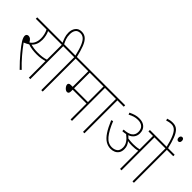

<svg xmlns="http://www.w3.org/2000/svg" viewBox="15 -1670 2456 2456"><g transform="rotate(45 1243.0 -442.0)"><path d="M496 -596V0H470V-301Q439 -292 405.5 -286.5Q372 -281 326 -281Q292 -281 250 -286Q208 -291 172 -305Q144 -286 105 -271Q152 -205 212 -135Q272 -65 335 -6L316 12Q231 -73 168.5 -149Q106 -225 77 -272Q64 -295 58.5 -311.5Q53 -328 53 -341Q53 -359 64 -368Q75 -377 89 -377Q110 -377 125.5 -364.5Q141 -352 157 -324Q192 -346 208.5 -382.5Q225 -419 225 -468Q225 -499 216.5 -534.5Q208 -570 194 -596H0V-622H611V-596ZM325 -307Q366 -307 402 -311.5Q438 -316 470 -327V-596H222Q234 -574 242.5 -538.5Q251 -503 251 -467Q251 -419 237 -384Q223 -349 195 -323Q221 -316 253.5 -311.5Q286 -307 325 -307Z M462 -615Q445 -649 432.5 -686.5Q420 -724 420 -766Q420 -821 448.5 -858.5Q477 -896 532 -896Q583 -896 616.5 -864.5Q650 -833 673 -772Q696 -711 717 -622H836V-596H721V0H695V-596H596V-622H691Q668 -721 644.5 -774.5Q621 -828 594.5 -849Q568 -870 535 -870Q488 -870 467.5 -841Q447 -812 447 -765Q447 -720 459 -685.5Q471 -651 490 -615Z M1251 -596V0H1225V-288H975V-256Q975 -215 943 -215Q928 -215 912.5 -227Q897 -239 887 -255.5Q877 -272 877 -285Q877 -297 885.5 -305.5Q894 -314 915 -314H949V-596H821V-622H1366V-596ZM1225 -596H975V-314H1225Z M1476 -596V0H1450V-596H1351V-622H1591V-596Z M1981 -219Q1981 -175 1962.5 -147.5Q1944 -120 1915 -107.5Q1886 -95 1853 -95Q1803 -95 1760 -121.5Q1717 -148 1678 -206.5Q1639 -265 1599 -361L1625 -370Q1675 -246 1727 -183.5Q1779 -121 1849 -121Q1893 -121 1923.5 -143.5Q1954 -166 1954 -221Q1954 -264 1928.5 -301Q1903 -338 1860 -370Q1832 -363 1799 -362L1797 -388Q1877 -392 1914.5 -420Q1952 -448 1952 -501Q1952 -552 1922.5 -579Q1893 -606 1839 -606Q1804 -606 1772.5 -596.5Q1741 -587 1706 -568L1696 -594Q1734 -612 1766.5 -622Q1799 -632 1839 -632Q1904 -632 1941.5 -597.5Q1979 -563 1979 -501Q1979 -459 1956.5 -427.5Q1934 -396 1890 -379Q1898 -372 1906 -365Q1914 -358 1921 -350Q1947 -346 1970.5 -344.5Q1994 -343 2014 -343Q2036 -343 2064 -345.5Q2092 -348 2120 -355V-596H2038V-622H2486V-596H2371V0H2345V-596H2146V0H2120V-329Q2095 -322 2069 -319.5Q2043 -317 2019 -317Q1998 -317 1977.5 -318.5Q1957 -320 1940 -324Q1959 -303 1970 -277Q1981 -251 1981 -219ZM2343 -615Q2319 -717 2294.5 -772Q2270 -827 2243 -848.5Q2216 -870 2182 -870Q2160 -870 2138 -865.5Q2116 -861 2101 -854L2091 -880Q2109 -887 2130 -891.5Q2151 -896 2181 -896Q2234 -896 2267 -864.5Q2300 -833 2323.5 -770.5Q2347 -708 2369 -615ZM2366 -813Q2366 -831 2375 -841Q2384 -851 2397 -851Q2411 -851 2419 -840.5Q2427 -830 2427 -813Q2427 -794 2418.5 -784.5Q2410 -775 2397 -775Q2385 -775 2375.5 -784.5Q2366 -794 2366 -813Z"/></g></svg>

Font: Noto Sans Thin
Style: Italic
Weight: 100
Italic angle: -12°
Designer: Monotype Design Team
Foundry: Monotype Imaging Inc.
Version: Version 2.013; ttfautohint (v1.8.4.7-5d5b)